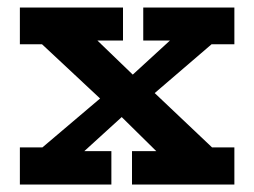

<svg xmlns="http://www.w3.org/2000/svg" viewBox="-20 -491 678 512"><path d="M59 -69 296 -270H310L454 -402H578L345 -202H330L184 -69ZM33 1V-98H131L135 -88H277V1ZM332 1V-88H503L506 -98H605V1ZM33 -373V-471H308V-383H136L132 -373ZM416 -69 279 -204H273L62 -401H221L360 -267H367L576 -69ZM362 -383V-471H605V-373H507L504 -383Z"/></svg>

Font: BioRhyme
Style: Bold
Weight: 700
Designer: Aoife Mooney
Foundry: Aoife Mooney Type
Version: Version 1.600;gftools[0.9.33]